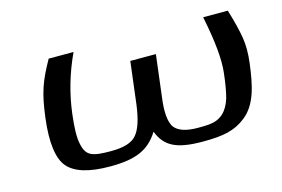

<svg xmlns="http://www.w3.org/2000/svg" viewBox="-71 -632 1162 790"><g transform="rotate(-15 510.0 -237.0)"><path d="M106 -252C93 -149 103 -79 133 -44C164 -8 223 10 312 10C423 10 479 -15 521 -82C547 -15 595 10 707 10C796 10 844 0 892 -38C948 -83 964 -158 976 -252C981 -292 981 -328 976 -359C971 -390 961 -432 945 -484H840C862 -377 870 -296 863 -239C858 -195 852 -161 845 -136C837 -111 826 -92 813 -79C785 -53 760 -50 702 -50C650 -50 617 -62 601 -85C587 -108 583 -149 591 -208L613 -388H504L482 -208C474 -148 461 -107 441 -84C422 -61 386 -50 332 -50C250 -50 226 -59 215 -113C209 -140 210 -182 217 -239C227 -321 250 -403 288 -484H182C135 -400 119 -356 106 -252Z"/></g></svg>

Font: Gamestation Extended
Style: Italic
Weight: 400
Width: 7
Designer: Jonas Hecksher
Foundry: Jonas Hecksher, Playtypeª, e-types AS
Version: Version 1.003